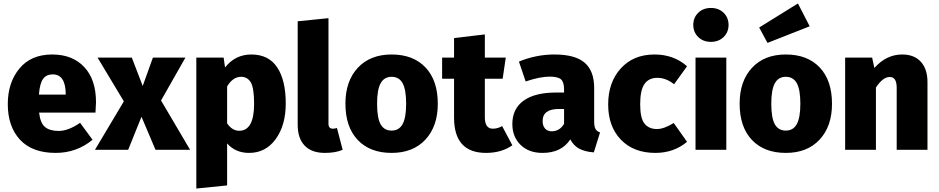

<svg xmlns="http://www.w3.org/2000/svg" viewBox="-20 -866 5427 1110"><path d="M535 -275Q535 -269 532 -215H206Q213 -154 240.5 -131.5Q268 -109 319 -109Q375 -109 443 -156L515 -58Q423 18 302 18Q166 18 95.5 -58.5Q25 -135 25 -264Q25 -388 92 -469.5Q159 -551 282 -551Q399 -551 467 -478.5Q535 -406 535 -275ZM360 -319V-325Q358 -436 285 -436Q248 -436 229 -410Q210 -384 205 -319Z M911 -285 1079 0H879L798 -191L721 0H529L696 -280L544 -533H742L805 -369L864 -533H1052Z M1433 -551Q1533 -551 1582.5 -476.5Q1632 -402 1632 -268Q1632 -142 1574 -62Q1516 18 1420 18Q1341 18 1293 -37V206L1115 224V-533H1273L1281 -476Q1340 -551 1433 -551ZM1363 -110Q1449 -110 1449 -266Q1449 -357 1430 -389.5Q1411 -422 1374 -422Q1326 -422 1293 -366V-153Q1322 -110 1363 -110Z M1858 18Q1782 18 1741.5 -24Q1701 -66 1701 -145V-743L1879 -761V-151Q1879 -122 1904 -122Q1916 -122 1928 -126L1961 0Q1920 18 1858 18Z M2244 -551Q2369 -551 2440 -476Q2511 -401 2511 -266Q2511 -136 2439.5 -59Q2368 18 2244 18Q2119 18 2048 -57Q1977 -132 1977 -267Q1977 -397 2048.5 -474Q2120 -551 2244 -551ZM2160 -267Q2160 -184 2180.5 -147.5Q2201 -111 2244 -111Q2287 -111 2307.5 -148.5Q2328 -186 2328 -266Q2328 -348 2307.5 -385Q2287 -422 2244 -422Q2201 -422 2180.5 -384.5Q2160 -347 2160 -267Z M2883 -137 2942 -26Q2879 18 2790 18Q2605 18 2605 -186V-411H2536V-533H2605V-646L2783 -667V-533H2904L2886 -411H2783V-188Q2783 -122 2829 -122Q2857 -122 2883 -137Z M3415 -164Q3415 -135 3422.5 -121Q3430 -107 3449 -100L3413 15Q3362 11 3329.5 -6Q3297 -23 3277 -60Q3226 18 3116 18Q3037 18 2989.5 -28.5Q2942 -75 2942 -149Q2942 -237 3007 -284Q3072 -331 3195 -331H3241V-349Q3241 -392 3223 -407.5Q3205 -423 3158 -423Q3101 -423 3019 -395L2980 -510Q3080 -551 3185 -551Q3305 -551 3360 -503.5Q3415 -456 3415 -358ZM3170 -107Q3215 -107 3241 -150V-236H3211Q3117 -236 3117 -166Q3117 -139 3131 -123Q3145 -107 3170 -107Z M3764 -551Q3875 -551 3952 -483L3877 -379Q3831 -416 3780 -416Q3731 -416 3706 -380.5Q3681 -345 3681 -263Q3681 -183 3706 -151.5Q3731 -120 3778 -120Q3819 -120 3875 -155L3952 -46Q3875 18 3769 18Q3643 18 3569.5 -58.5Q3496 -135 3496 -262Q3496 -390 3569 -470.5Q3642 -551 3764 -551Z M4016.5 -792Q4045 -820 4090 -820Q4135 -820 4163.5 -792Q4192 -764 4192 -722Q4192 -680 4163.5 -652Q4135 -624 4090 -624Q4045 -624 4016.5 -652Q3988 -680 3988 -722Q3988 -764 4016.5 -792ZM4179 -533V0H4001V-533Z M4593 -846 4661 -714 4417 -618 4369 -707ZM4523 -551Q4648 -551 4719 -476Q4790 -401 4790 -266Q4790 -136 4718.5 -59Q4647 18 4523 18Q4398 18 4327 -57Q4256 -132 4256 -267Q4256 -397 4327.5 -474Q4399 -551 4523 -551ZM4439 -267Q4439 -184 4459.5 -147.5Q4480 -111 4523 -111Q4566 -111 4586.5 -148.5Q4607 -186 4607 -266Q4607 -348 4586.5 -385Q4566 -422 4523 -422Q4480 -422 4459.5 -384.5Q4439 -347 4439 -267Z M5196 -551Q5265 -551 5303.5 -509Q5342 -467 5342 -391V0H5164V-359Q5164 -421 5124 -421Q5084 -421 5044 -360V0H4866V-533H5022L5035 -473Q5104 -551 5196 -551Z"/></svg>

Font: FiraGO ExtraBold
Style: Regular
Weight: 800
Designer: bBox Type
Foundry: bBox Type GmbH
Version: Version 1.001;PS 001.001;hotconv 1.0.88;makeotf.lib2.5.64775